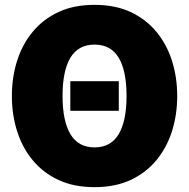

<svg xmlns="http://www.w3.org/2000/svg" viewBox="-20 -760 780 792"><path d="M370 12Q285 12 221.5 -17.5Q158 -47 115 -99Q72 -151 50.5 -219Q29 -287 29 -364Q29 -441 50.5 -509Q72 -577 115 -629Q158 -681 221.5 -710.5Q285 -740 370 -740Q455 -740 518.5 -710.5Q582 -681 625 -629Q668 -577 689.5 -509Q711 -441 711 -364Q711 -287 689.5 -219Q668 -151 625 -99Q582 -47 518.5 -17.5Q455 12 370 12ZM370 -152Q437 -152 469.5 -206.5Q502 -261 502 -364Q502 -468 469.5 -522Q437 -576 370 -576Q303 -576 270.5 -522Q238 -468 238 -364Q238 -261 270.5 -206.5Q303 -152 370 -152ZM270 -425H470V-303H270Z"/></svg>

Font: Murecho Black
Style: Regular
Weight: 900
Designer: Neil Summerour
Foundry: Positype
Version: Version 1.010; ttfautohint (v1.8.3)